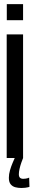

<svg xmlns="http://www.w3.org/2000/svg" viewBox="-20 -767 163 932"><path d="M13 -747V-669H92V-747ZM12.5 0H92V-600H12.5ZM83.5 145.5Q93.5 145.5 102 144.5Q110.5 143.5 116.2 142Q122 140.5 123 140L121.5 95Q121 96 116.2 97.5Q111.5 99 105.2 100Q99 101 93 101Q82.5 101 77 95.8Q71.5 90.5 71.5 79Q71.5 67.5 74.8 53Q78 38.5 83.2 23.5Q88.5 8.5 92 0H51.5Q48 8 41 24.2Q34 40.5 28.5 59.5Q23 78.5 23 96Q23 117 32 127.8Q41 138.5 54.8 142Q68.5 145.5 83.5 145.5Z"/></svg>

Font: Anybody UltraCondensed
Style: Regular
Weight: 400
Width: 1
Version: Version 1.113;gftools[0.9.25]